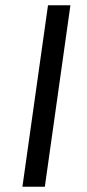

<svg xmlns="http://www.w3.org/2000/svg" viewBox="-20 -708 329 728"><path d="M247 -688 150 0H65L162 -688Z"/></svg>

Font: Fira Sans TEST Book
Style: Italic
Weight: 350
Italic angle: -8°
Designer: Carrois Corporate & Edenspiekermann AG
Foundry: Carrois Corporate GbR & Edenspiekermann AG
Version: Version 4.201